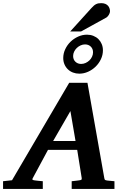

<svg xmlns="http://www.w3.org/2000/svg" viewBox="-73 -1223 808 1243"><path d="M382.8 -503.9 271 -310.1H416ZM391.1 0V-49.8Q398.9 -50.8 407 -51.5Q415 -52.2 421.9 -53.2Q429.7 -54.2 437 -55.2Q446.8 -56.2 452.1 -58.6Q457.5 -61 456.1 -69.8L426.8 -252.9H237.8L139.2 -69.8Q134.3 -62.5 138.2 -59.3Q142.1 -56.2 151.9 -55.2Q159.7 -54.2 168.5 -53.2Q175.8 -52.2 185.1 -51.5Q194.3 -50.8 204.1 -49.8V0H-53.2V-49.8L4.9 -56.2L375 -687H493.2L602.1 -70.8Q603.5 -61 607.2 -58.3Q610.8 -55.7 622.1 -54.2Q628.9 -53.7 636.7 -52.7Q643.6 -51.8 651.6 -51.3Q659.7 -50.8 668 -49.8V0ZM529.3 -884.3Q529.3 -907.2 514.6 -921.4Q500 -935.5 477.5 -935.5Q462.9 -935.5 449 -929.2Q435.1 -922.9 424.3 -912.6Q413.6 -902.3 407 -888.7Q400.4 -875 400.4 -860.4Q400.4 -837.4 415.3 -823.2Q430.2 -809.1 452.1 -809.1Q467.3 -809.1 481.2 -815.4Q495.1 -821.8 505.9 -832Q516.6 -842.3 522.9 -856Q529.3 -869.6 529.3 -884.3ZM593.3 -897.5Q593.3 -867.2 580.3 -839.8Q567.4 -812.5 546.1 -791.7Q524.9 -771 497.3 -758.5Q469.7 -746.1 440.4 -746.1Q418.5 -746.1 399.4 -753.4Q380.4 -760.7 366.5 -774.2Q352.5 -787.6 344.5 -806.2Q336.4 -824.7 336.4 -847.2Q336.4 -877 349.4 -904.5Q362.3 -932.1 383.8 -952.9Q405.3 -973.6 432.9 -986.1Q460.4 -998.5 490.2 -998.5Q512.2 -998.5 531.2 -991Q550.3 -983.4 564 -970Q577.6 -956.5 585.4 -938Q593.3 -919.4 593.3 -897.5ZM639.2 -1149.9Q639.2 -1145 637.2 -1138.9Q635.3 -1132.8 631.6 -1127Q627.9 -1121.1 623.3 -1116Q618.7 -1110.8 612.8 -1107.9L452.1 -1019.5H381.8L519 -1170.9Q527.3 -1180.2 534.4 -1186.3Q541.5 -1192.4 548.8 -1196Q556.2 -1199.7 564 -1201.2Q571.8 -1202.6 582 -1202.6Q598.1 -1202.6 609.1 -1197.8Q620.1 -1192.9 626.7 -1185.3Q633.3 -1177.7 636.2 -1168.2Q639.2 -1158.7 639.2 -1149.9Z"/></svg>

Font: Charis SIL Eur
Style: Bold Italic
Weight: 700
Italic angle: -11°
Foundry: SIL International
Version: Version 5.000